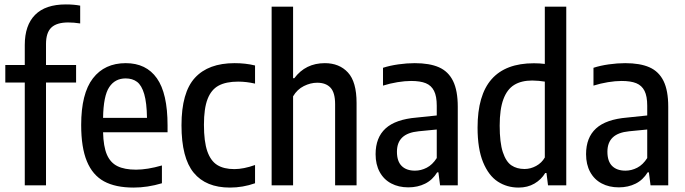

<svg xmlns="http://www.w3.org/2000/svg" viewBox="-20 -838 3096 868"><path d="M188 -639V-544H324V-465H188V0H92V-465H4V-544H92V-634.5Q92 -724 138.8 -771Q185.5 -818 277.5 -818Q314.5 -818 342.5 -812.5V-732Q314 -736.5 288.5 -736.5Q236.5 -736.5 212.2 -713.5Q188 -690.5 188 -639Z M737.5 -240H446Q447.5 -176 463.2 -139.2Q479 -102.5 511 -86.8Q543 -71 595 -71Q646 -71 712 -90V-9.5Q646.5 10 584 10Q502 10 450.2 -18.2Q398.5 -46.5 372.8 -108.8Q347 -171 347 -273Q347 -415 400 -483.8Q453 -552.5 548.5 -552.5Q641 -552.5 689.2 -484.2Q737.5 -416 737.5 -271ZM446 -305H644.5Q643.5 -373.5 632 -412.8Q620.5 -452 599.8 -467.8Q579 -483.5 548 -483.5Q500 -483.5 473.8 -444Q447.5 -404.5 446 -305Z M800.5 -271.5Q800.5 -420 861.2 -486.2Q922 -552.5 1040.5 -552.5Q1090.5 -552.5 1133 -542V-460Q1094 -469 1056.5 -469Q1002 -469 968.5 -451Q935 -433 918.5 -390.5Q902 -348 902 -274Q902 -198 917.2 -154.2Q932.5 -110.5 962.2 -92Q992 -73.5 1039.5 -73.5Q1081 -73.5 1133 -92V-9.5Q1077.5 10 1019.5 10Q911 10 855.8 -57Q800.5 -124 800.5 -271.5Z M1208 -808H1305V-484.5H1310.5Q1361.5 -552.5 1448.5 -552.5Q1514 -552.5 1553 -510.2Q1592 -468 1592 -372.5V0H1495V-367Q1495 -419.5 1474 -441.8Q1453 -464 1414 -464Q1384 -464 1353.8 -449Q1323.5 -434 1305 -402.5V0H1208Z M2049.5 -355.5V0H1969.5L1962 -59H1956.5Q1935.5 -24.5 1902 -7.8Q1868.5 9 1826 9Q1782 9 1748.5 -8.8Q1715 -26.5 1696.5 -60.5Q1678 -94.5 1678 -141Q1678 -216 1723 -257.2Q1768 -298.5 1863.5 -306.5L1954.5 -316V-360Q1954.5 -403 1942.2 -427.2Q1930 -451.5 1905 -461.8Q1880 -472 1838.5 -472Q1810.5 -472 1777 -466.5Q1743.5 -461 1711.5 -451V-531.5Q1742 -541.5 1780.8 -547Q1819.5 -552.5 1855 -552.5Q1922 -552.5 1964.5 -533.8Q2007 -515 2028.2 -471.8Q2049.5 -428.5 2049.5 -355.5ZM1954.5 -123.5V-252.5L1872.5 -244.5Q1822.5 -239.5 1798.5 -216.5Q1774.5 -193.5 1774.5 -152Q1774.5 -109 1795.8 -87.8Q1817 -66.5 1856 -66.5Q1883.5 -66.5 1909.2 -79.8Q1935 -93 1954.5 -123.5Z M2139 -261Q2139 -408 2202.5 -480Q2266 -552 2393.5 -552Q2419.5 -552 2443 -549V-808H2540V0H2457.5L2450.5 -56H2445Q2427 -26 2396 -8Q2365 10 2324.5 10Q2272 10 2230.5 -17Q2189 -44 2164 -104.5Q2139 -165 2139 -261ZM2443 -126V-469Q2432 -471 2415.8 -472.5Q2399.5 -474 2386.5 -474Q2337 -474 2304.8 -454.2Q2272.5 -434.5 2255.8 -389.5Q2239 -344.5 2239 -270Q2239 -193.5 2253.2 -150.2Q2267.5 -107 2292 -90.5Q2316.5 -74 2351.5 -74Q2378.5 -74 2403.8 -87.8Q2429 -101.5 2443 -126Z M3001 -355.5V0H2921L2913.5 -59H2908Q2887 -24.5 2853.5 -7.8Q2820 9 2777.5 9Q2733.5 9 2700 -8.8Q2666.5 -26.5 2648 -60.5Q2629.5 -94.5 2629.5 -141Q2629.5 -216 2674.5 -257.2Q2719.5 -298.5 2815 -306.5L2906 -316V-360Q2906 -403 2893.8 -427.2Q2881.5 -451.5 2856.5 -461.8Q2831.5 -472 2790 -472Q2762 -472 2728.5 -466.5Q2695 -461 2663 -451V-531.5Q2693.5 -541.5 2732.2 -547Q2771 -552.5 2806.5 -552.5Q2873.5 -552.5 2916 -533.8Q2958.5 -515 2979.8 -471.8Q3001 -428.5 3001 -355.5ZM2906 -123.5V-252.5L2824 -244.5Q2774 -239.5 2750 -216.5Q2726 -193.5 2726 -152Q2726 -109 2747.2 -87.8Q2768.5 -66.5 2807.5 -66.5Q2835 -66.5 2860.8 -79.8Q2886.5 -93 2906 -123.5Z"/></svg>

Font: Encode Sans Condensed Medium
Style: Regular
Weight: 500
Width: 3
Designer: Multiple Designers
Foundry: Impallari Type
Version: Version 2.000